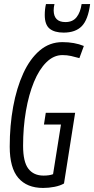

<svg xmlns="http://www.w3.org/2000/svg" viewBox="-20 -918 465 948"><path d="M193 10Q113 10 70.5 -39.5Q28 -89 28 -194Q28 -298 45 -391Q62 -484 95 -556Q128 -628 176.5 -669Q225 -710 288 -710Q348 -710 394 -691L372 -631Q351 -637 331 -641.5Q311 -646 288 -646Q245 -646 209 -610.5Q173 -575 147.5 -513Q122 -451 108 -370Q94 -289 94 -198Q94 -119 120 -85Q146 -51 195 -51Q224 -51 242 -58L281 -303H197L206 -361H351L296 -12Q277 -1 249 4.5Q221 10 193 10ZM294 -757Q249 -757 225 -776.5Q201 -796 201 -844Q201 -873 207 -898H249Q247 -890 246 -882.5Q245 -875 245 -866Q246 -809 303 -809Q339 -809 358 -833Q377 -857 383 -898H425Q415 -821 384 -789Q353 -757 294 -757Z"/></svg>

Font: Georama Condensed
Style: Italic
Weight: 400
Width: 3
Italic angle: -9°
Designer: Jean-Baptiste Levee
Foundry: Production Type
Version: Version 1.000